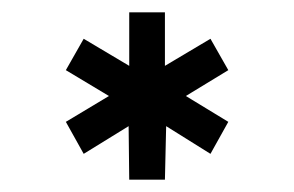

<svg xmlns="http://www.w3.org/2000/svg" viewBox="-20 -704 477 312"><path d="M189 -499 190 -412H248L250 -499L322 -454L351 -506L282 -548L351 -590L322 -641L248 -597V-684H190V-597L116 -641L87 -590L157 -548L87 -506L116 -454Z"/></svg>

Font: All Genders v4
Style: Regular
Weight: 400
Designer: Rassam Alawdi
Foundry: Rassam Art
Version: Version 3.100;FEAKit 1.0